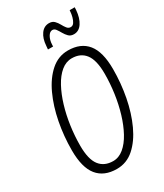

<svg xmlns="http://www.w3.org/2000/svg" viewBox="-223 -988 927 1084"><g transform="rotate(-30 241.0 -446.0)"><path d="M206 9Q123 9 80 -44Q37 -97 37 -209Q37 -301 54 -389.5Q71 -478 104.5 -550.5Q138 -623 187 -666Q236 -709 299 -709Q382 -709 425 -656Q468 -603 468 -491Q468 -399 451 -310.5Q434 -222 400.5 -149.5Q367 -77 318.5 -34Q270 9 206 9ZM210 -40Q247 -40 279 -66.5Q311 -93 336 -139Q361 -185 378.5 -243Q396 -301 405 -365Q414 -429 414 -492Q414 -580 383.5 -620Q353 -660 296 -660Q258 -660 226 -633.5Q194 -607 169 -561Q144 -515 126.5 -457Q109 -399 100 -335Q91 -271 91 -208Q91 -120 121.5 -80Q152 -40 210 -40ZM205 -770Q205 -775 205.5 -777Q206 -779 207 -793Q210 -839 230.5 -867.5Q251 -896 284 -896Q305 -896 317.5 -883.5Q330 -871 338.5 -855Q347 -839 356.5 -827Q366 -815 380 -815Q394 -815 402.5 -828Q411 -841 415.5 -858.5Q420 -876 421 -890Q422 -897 422 -901H455Q455 -894 454 -883Q450 -833 429.5 -802Q409 -771 376 -771Q355 -771 342.5 -783.5Q330 -796 321 -812Q312 -828 303 -840.5Q294 -853 281 -853Q264 -853 252 -832Q240 -811 239 -782Q238 -771 238.5 -771.5Q239 -772 239 -770Z"/></g></svg>

Font: Georama SemiCondensed Light
Style: Italic
Weight: 300
Width: 4
Italic angle: -9°
Designer: Jean-Baptiste Levee
Foundry: Production Type
Version: Version 1.000